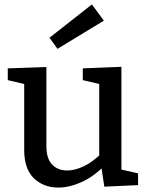

<svg xmlns="http://www.w3.org/2000/svg" viewBox="-20 -835 664 865"><path d="M243 10Q176 10 132.5 -32Q89 -74 89 -160V-470L100 -454L15 -474V-527L189 -533V-177Q189 -121 214.5 -94Q240 -67 283 -67Q317 -67 356.5 -85.5Q396 -104 435 -142L427 -122V-472L438 -454L353 -474V-527L527 -534V-57L514 -74L602 -54V-1L450 6L435 -93L450 -88Q400 -38 346 -14Q292 10 243 10ZM239 -615 203 -665 394 -815 448 -742Z"/></svg>

Font: Bitter Thin Medium
Style: Regular
Weight: 500
Version: Version 3.021